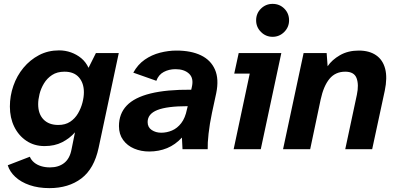

<svg xmlns="http://www.w3.org/2000/svg" viewBox="-20 -770 2049 991"><path d="M235 201Q178 201 133 185.5Q88 170 59 143Q30 116 20 83L134 39Q141 56 156 68.5Q171 81 192 87.5Q213 94 238 94Q282 94 311 71.5Q340 49 349 2L367 -87Q340 -56 301 -36Q262 -16 210 -16Q157 -16 116.5 -43Q76 -70 53.5 -116Q31 -162 31 -220Q31 -275 49 -327Q67 -379 101 -420Q135 -461 181.5 -485.5Q228 -510 285 -510Q317 -510 346.5 -499.5Q376 -489 399.5 -469.5Q423 -450 437 -420L475 -496H593L489 -7Q466 101 400 151Q334 201 235 201ZM281 -125Q317 -125 342 -141.5Q367 -158 382.5 -184.5Q398 -211 405.5 -240Q413 -269 413 -294Q413 -341 387.5 -370.5Q362 -400 313 -400Q275 -400 249 -383Q223 -366 207 -339.5Q191 -313 184 -284.5Q177 -256 177 -232Q177 -182 204.5 -153.5Q232 -125 281 -125Z M750 12Q708 12 672.5 -3Q637 -18 615.5 -47.5Q594 -77 594 -119Q594 -183 634 -225Q674 -267 757 -287.5Q840 -308 967 -307L970 -320Q981 -366 956 -389.5Q931 -413 886 -413Q852 -413 825 -398.5Q798 -384 787 -353L668 -395Q691 -437 727 -462Q763 -487 806 -498Q849 -509 891 -509Q966 -509 1017 -484.5Q1068 -460 1089.5 -411Q1111 -362 1096 -289L1074 -187Q1062 -130 1056.5 -80Q1051 -30 1052 0H922L919 -60Q885 -23 842.5 -5.5Q800 12 750 12ZM812 -85Q841 -85 868 -96.5Q895 -108 915.5 -134.5Q936 -161 945 -206L949 -222Q842 -222 792 -202Q742 -182 742 -140Q742 -113 763 -99Q784 -85 812 -85Z M1186 0 1269 -390H1189L1212 -496H1432L1326 0ZM1387 -580Q1352 -580 1327 -605Q1302 -630 1302 -665Q1302 -701 1327 -725.5Q1352 -750 1387 -750Q1423 -750 1447.5 -725.5Q1472 -701 1472 -665Q1472 -630 1447 -605Q1422 -580 1387 -580Z M1441 0 1547 -496H1666L1671 -428Q1693 -461 1734.5 -485Q1776 -509 1832 -509Q1886 -509 1921 -485Q1956 -461 1968 -415Q1980 -369 1966 -302L1901 0H1762L1822 -281Q1833 -333 1820.5 -366.5Q1808 -400 1762 -400Q1711 -400 1680.5 -363Q1650 -326 1635 -256L1581 0Z"/></svg>

Font: Atkinson Hyperlegible Next
Style: Bold Italic
Weight: 700
Italic angle: -12°
Designer: Elliott Scott, Megan Eiswerth, Linus Boman, Theodore Petrosky, Letters from Sweden
Foundry: Applied Design Works, Letters from Sweden
Version: Version 2.001